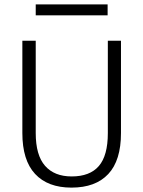

<svg xmlns="http://www.w3.org/2000/svg" viewBox="-20 -841 654 876"><path d="M472 -234V-655H532V-234Q532 -109 474 -47Q416 15 306 15Q198 15 140 -47.5Q82 -110 82 -234V-655H143V-234Q143 -133 185.5 -84.5Q228 -36 307 -36Q390 -36 431 -83.5Q472 -131 472 -234ZM143 -771V-821H471V-771Z"/></svg>

Font: Intel One Mono Light
Style: Regular
Weight: 300
Monospace: yes
Designer: Fred Shallcrass
Foundry: Frere-Jones Type LLC
Version: Version 1.004